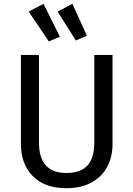

<svg xmlns="http://www.w3.org/2000/svg" viewBox="-20 -978 702 1010"><path d="M572 -221Q572 -152 543.5 -99.5Q515 -47 460.5 -17.5Q406 12 330 12Q215 12 152.5 -51.5Q90 -115 90 -221V-689H185V-228Q185 -148 221 -108Q257 -68 330 -68Q404 -68 440 -107.5Q476 -147 476 -228V-689H572ZM295 -785 237 -760 131 -917 209 -958ZM437 -790 379 -765 283 -917 361 -958Z"/></svg>

Font: Fira Sans
Style: Regular
Weight: 400
Designer: bBox Type GmbH & Carrois Corporate GbR & Edenspiekermann AG
Foundry: bBox Type GmbH & Carrois Corporate GbR & Edenspiekermann AG
Version: Version 4.301